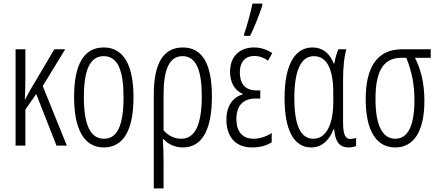

<svg xmlns="http://www.w3.org/2000/svg" viewBox="-20 -804 2416 1060"><path d="M340 -532H280L148 -309C138 -291 129 -274 119 -255H117C119 -292 120 -331 120 -369V-532H66V0H120V-199L180 -285L292 0H349L216 -329Z M717 -267C717 -443 663 -542 553 -542C441 -542 389 -445 389 -268C389 -91 444 10 553 10C664 10 717 -90 717 -267ZM443 -268C443 -416 476 -494 553 -494C631 -494 662 -413 662 -267C662 -112 628 -38 554 -38C478 -38 443 -117 443 -268Z M1150 -272C1150 -454 1095 -542 990 -542C878 -542 829 -449 829 -280V236H883V90C883 54 882 13 879 -36H883C908 -8 945 10 990 10C1100 10 1150 -95 1150 -272ZM988 -494C1062 -494 1094 -418 1094 -272C1094 -117 1057 -38 981 -38C942 -38 905 -57 883 -85V-281C883 -419 914 -494 988 -494Z M1328 -606H1361C1384 -654 1412 -722 1428 -773V-784H1374C1367 -748 1341 -650 1328 -617ZM1417 -305H1394C1333 -305 1304 -343 1304 -405C1304 -461 1333 -495 1384 -495C1412 -495 1439 -485 1460 -469L1483 -511C1452 -531 1419 -542 1382 -542C1303 -542 1250 -492 1250 -408C1250 -351 1274 -305 1320 -286V-283C1265 -267 1230 -219 1230 -144C1230 -54 1275 10 1372 10C1420 10 1453 -2 1480 -18V-70C1456 -53 1418 -38 1379 -38C1319 -38 1285 -78 1285 -146C1285 -221 1322 -260 1391 -260H1417Z M1698 10C1761 10 1801 -36 1821 -90H1825C1831 -18 1856 10 1906 10C1922 10 1938 6 1946 2V-43C1937 -39 1924 -37 1914 -37C1887 -37 1874 -61 1874 -128V-358C1874 -441 1881 -494 1892 -532H1848C1838 -508 1830 -481 1826 -454H1822C1801 -510 1760 -542 1705 -542C1611 -542 1551 -452 1551 -262C1551 -84 1603 10 1698 10ZM1710 -38C1641 -38 1605 -109 1605 -262C1605 -410 1639 -494 1713 -494C1783 -494 1820 -425 1820 -293V-239C1820 -124 1784 -38 1710 -38Z M2323 -248C2323 -342 2305 -418 2271 -485H2358V-532H2201C2062 -532 1999 -434 1999 -256C1999 -85 2056 10 2162 10C2263 10 2323 -76 2323 -248ZM2053 -257C2053 -406 2093 -485 2196 -485H2223C2253 -411 2268 -339 2268 -252C2268 -111 2233 -38 2162 -38C2092 -38 2053 -111 2053 -257Z"/></svg>

Font: Noto Sans Display Condensed Light
Style: Regular
Weight: 300
Width: 3
Designer: Monotype Design Team
Foundry: Monotype Imaging Inc.
Version: Version 1.900